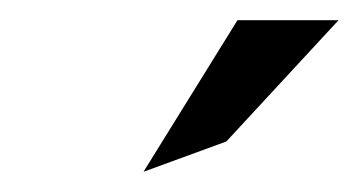

<svg xmlns="http://www.w3.org/2000/svg" viewBox="-20 -772 355 190"><path d="M122 -602 204 -632 315 -752H215Z"/></svg>

Font: Charger Sport
Style: Obl
Weight: 400
Designer: Jasper
Foundry: Cannot Into Space Fonts
Version: Version 1.1